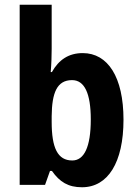

<svg xmlns="http://www.w3.org/2000/svg" viewBox="-20 -780 580 810"><path d="M198 -574V-760H63V0H170L191 -59H199C232 -12 268 10 326 10C435 10 501 -94 501 -275C501 -455 435 -556 329 -556C270 -556 228 -528 199 -476H194C197 -512 198 -547 198 -574ZM284 -442C336 -442 363 -387 363 -276C363 -160 335 -103 285 -103C223 -103 198 -156 198 -266V-290C199 -388 220 -442 284 -442Z"/></svg>

Font: Noto Sans Myanmar Condensed
Style: Bold
Weight: 700
Width: 3
Designer: Monotype Design Team
Foundry: Monotype Imaging Inc.
Version: Version 2.107